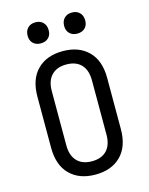

<svg xmlns="http://www.w3.org/2000/svg" viewBox="-138 -1031 876 1127"><g transform="rotate(-15 300.0 -467.5)"><path d="M300 10Q202 10 145 -47Q88 -104 88 -210V-520Q88 -626 145 -683Q202 -740 300 -740Q398 -740 455 -683Q512 -626 512 -521V-210Q512 -104 455 -47Q398 10 300 10ZM300 -71Q359 -71 390.5 -104.5Q422 -138 422 -200V-530Q422 -592 390.5 -625.5Q359 -659 300 -659Q242 -659 210 -625.5Q178 -592 178 -530V-200Q178 -138 210 -104.5Q242 -71 300 -71ZM411 -817Q382 -817 364.5 -834Q347 -851 347 -880Q347 -910 364.5 -927.5Q382 -945 411 -945Q440 -945 457.5 -927.5Q475 -910 475 -880Q475 -851 457.5 -834Q440 -817 411 -817ZM189 -817Q160 -817 142.5 -834Q125 -851 125 -880Q125 -910 142.5 -927.5Q160 -945 189 -945Q218 -945 235.5 -927.5Q253 -910 253 -880Q253 -851 235.5 -834Q218 -817 189 -817Z"/></g></svg>

Font: JetBrains Mono
Style: Regular
Weight: 400
Monospace: yes
Designer: Philipp Nurullin, Konstantin Bulenkov
Foundry: JetBrains
Version: Version 2.305